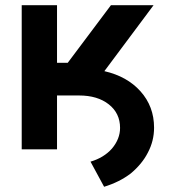

<svg xmlns="http://www.w3.org/2000/svg" viewBox="-20 -568 651 734"><path d="M198 -548V-328H239L404 -548H567L379 -296Q466 -276 517 -219Q569 -161 569 -80Q569 -29 545 16Q523 59 480 95Q437 128 378 146L326 50Q377 35 408 0Q439 -37 439 -79Q439 -135 396 -169Q353 -203 282 -203H198V3H63V-548Z"/></svg>

Font: Sinter Bold
Style: Regular
Weight: 700
Foundry: Adobe & rsms
Version: Version 1.000